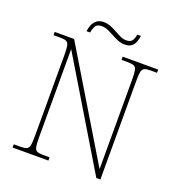

<svg xmlns="http://www.w3.org/2000/svg" viewBox="-152 -990 1034 1114"><g transform="rotate(20 365.5 -432.5)"><path d="M50 0V-20H93Q118 -20 130 -26Q142 -32 145.5 -51Q149 -70 149 -108V-606Q149 -645 145.5 -663.5Q142 -682 130 -688Q118 -694 93 -694H50V-714H170L567 -55V-606Q567 -645 563.5 -663.5Q560 -682 548 -688Q536 -694 511 -694H470V-714H689V-694H648Q623 -694 611 -688Q599 -682 595.5 -663.5Q592 -645 592 -606V0H567L174 -653V-108Q174 -70 177.5 -51Q181 -32 193 -26Q205 -20 230 -20H271V0ZM456 -784Q433 -784 412.5 -792.5Q392 -801 373 -811.5Q354 -822 335 -830.5Q316 -839 296 -839Q266 -839 256.5 -820Q247 -801 244 -781H222Q224 -799 231.5 -818.5Q239 -838 255 -851.5Q271 -865 298 -865Q323 -865 343.5 -856.5Q364 -848 382.5 -837.5Q401 -827 419 -818.5Q437 -810 456 -810Q484 -810 493.5 -826.5Q503 -843 506 -863H528Q526 -844 519 -825.5Q512 -807 497.5 -795.5Q483 -784 456 -784Z"/></g></svg>

Font: Noto Serif Khmer Thin
Style: Regular
Weight: 250
Version: Version 2.003